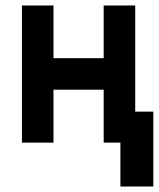

<svg xmlns="http://www.w3.org/2000/svg" viewBox="-20 -520 579 700"><path d="M60 0H175V-193H358V0H473V-500H358V-308H175V-500H60ZM419 160H539V-113H419Z"/></svg>

Font: Unageo
Style: SemiBold
Weight: 600
Designer: Richard Sepsi
Foundry: Richard Sepsi
Version: Version 2.000